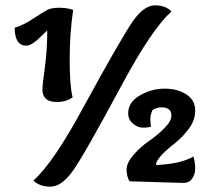

<svg xmlns="http://www.w3.org/2000/svg" viewBox="-20 -682 786 719"><path d="M667 3 465 -3Q454 -22 454 -47Q454 -72 480 -102Q506 -132 538 -154Q570 -176 596 -202.5Q622 -229 622 -249Q622 -280 585 -280Q567 -280 551 -270Q543 -252 543 -235.5Q543 -219 546 -208Q535 -204 515.5 -204Q496 -204 478 -219Q460 -234 460 -258Q460 -299 503.5 -324.5Q547 -350 596.5 -350Q646 -350 678.5 -328Q711 -306 711 -269Q711 -232 688 -201Q665 -170 638 -148Q564 -91 564 -64Q658 -68 704 -96Q711 -75 711 -52Q711 -29 699.5 -13Q688 3 667 3ZM105 -6Q181 -73 297 -289Q438 -547 479 -604.5Q520 -662 560.5 -662Q601 -662 622 -639Q549 -573 440 -371Q294 -99 252 -41Q210 17 169 17Q128 17 105 -6ZM35 -578Q35 -511 79 -511Q99 -511 135 -547Q152 -564 157 -568Q157 -494 148 -430Q139 -366 139 -345.5Q139 -325 151.5 -312.5Q164 -300 195 -300Q226 -300 252 -317Q241 -359 241 -458Q241 -557 254 -645Q230 -653 201 -653Q172 -653 155.5 -644Q139 -635 102.5 -611Q66 -587 35 -578Z"/></svg>

Font: Salsa
Style: Regular
Weight: 400
Designer: John Vargas Beltrn
Foundry: John Vargas Beltran
Version: Version 1.002